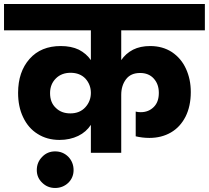

<svg xmlns="http://www.w3.org/2000/svg" viewBox="-37 -760 1039 955"><path d="M982 -609C982 -609 982 -740 982 -740C982 -740 -17 -740 -17 -740C-17 -740 -17 -609 -17 -609C-17 -609 415 -609 415 -609C415 -609 415 -461 415 -461C415 -461 415 -461 415 -461C400 -483 380 -500 355 -513C330 -525 300 -531 265 -531C265 -531 265 -531 265 -531C200 -531 148 -510 110 -467C72 -424 53 -368 53 -298C53 -298 53 -298 53 -298C53 -253 61 -212 78 -177C95 -141 119 -113 150 -94C181 -74 218 -64 259 -64C259 -64 259 -64 259 -64C294 -64 325 -71 352 -84C379 -97 400 -116 415 -139C415 -139 415 0 415 0C415 0 566 0 566 0C566 0 566 -288 566 -288C566 -288 566 -288 566 -288C566 -319 574 -345 590 -366C606 -387 629 -397 660 -397C660 -397 660 -397 660 -397C688 -397 711 -388 728 -369C745 -350 753 -327 753 -298C753 -298 753 -298 753 -298C753 -268 745 -245 728 -228C711 -211 690 -202 663 -202C663 -202 663 -202 663 -202C654 -202 645 -203 638 -205C638 -205 638 -82 638 -82C638 -82 638 -82 638 -82C659 -77 682 -74 706 -74C706 -74 706 -74 706 -74C746 -74 782 -83 813 -101C844 -119 868 -145 886 -180C903 -214 912 -255 912 -302C912 -302 912 -302 912 -302C912 -345 904 -383 888 -418C872 -453 849 -480 818 -501C787 -521 751 -531 710 -531C710 -531 710 -531 710 -531C677 -531 649 -525 625 -513C600 -500 581 -483 566 -461C566 -461 566 -609 566 -609C566 -609 982 -609 982 -609ZM313 -196C313 -196 313 -196 313 -196C283 -196 259 -205 240 -224C221 -242 212 -266 212 -297C212 -297 212 -297 212 -297C212 -327 222 -351 241 -370C260 -389 285 -398 314 -398C314 -398 314 -398 314 -398C345 -398 370 -388 388 -369C406 -349 415 -325 415 -298C415 -298 415 -298 415 -298C415 -271 406 -247 388 -227C369 -206 344 -196 313 -196ZM329 86C329 86 329 86 329 86C329 60 320 38 303 20C285 2 263 -7 237 -7C237 -7 237 -7 237 -7C212 -7 190 2 173 20C155 38 146 60 146 86C146 86 146 86 146 86C146 111 155 132 173 149C190 166 212 175 237 175C237 175 237 175 237 175C263 175 285 166 303 149C320 132 329 111 329 86Z"/></svg>

Font: Girnar Poppins
Style: Bold
Weight: 500
Designer: Ninad Kale (Devanagari), Jonny Pinhorn (Latin)
Foundry: Indian Type Foundry
Version: ""